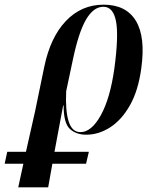

<svg xmlns="http://www.w3.org/2000/svg" viewBox="-121 -566 674 821"><path d="M-101 134 -90 83H-10L29 -90L68 -279Q94 -406 160.5 -476Q227 -546 322 -546Q418 -546 460 -477Q502 -408 483 -273Q470 -178 434.5 -115.5Q399 -53 350 -21.5Q301 10 248 10Q204 10 177.5 -15Q151 -40 151 -115H149L112 83H259L247 134H103L85 235H-43L-21 134ZM223 -1Q270 -1 310 -73Q350 -145 368 -273Q387 -414 375 -475.5Q363 -537 321 -537Q279 -537 247 -482.5Q215 -428 190 -308L162 -176Q158 -93 172.5 -47Q187 -1 223 -1Z"/></svg>

Font: Noto Serif Display Condensed SemiBold
Style: Italic
Weight: 600
Width: 3
Italic angle: -12°
Designer: Monotype Design Team
Foundry: Monotype Imaging Inc.
Version: Version 2.009